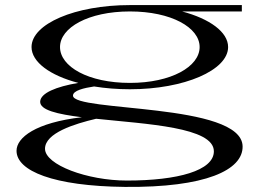

<svg xmlns="http://www.w3.org/2000/svg" viewBox="-20 -520 1002 755"><path d="M491 -169C705 -169 877 -244 877 -335C877 -394 805 -446 696 -475H931V-500H493H491C275 -500 104 -426 104 -335C104 -276 177 -223 288 -194C200 -179 140 -154 138 -121C136 -87 206 -71 302 -59C120 -38 45 21 45 73C45 152 190 212 471 215C788 218 936 149 934 55C930 -117 267 -79 267 -144C267 -164 310 -174 350 -180C393 -173 441 -169 491 -169ZM491 -194C327 -194 216 -258 216 -335C216 -411 327 -475 491 -475C653 -475 765 -412 765 -335C765 -258 653 -194 491 -194ZM157 65C157 3 273 -33 358 -53C557 -32 821 -20 821 75C821 151 679 190 479 190C323 190 157 128 157 65Z"/></svg>

Font: Sprat Extended
Style: Regular
Weight: 400
Width: 9
Designer: Ethan Nakache
Foundry: Collletttivo
Version: Version 2.000;Glyphs 3.2 (3217)